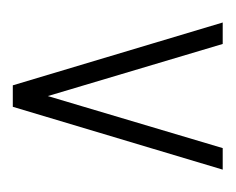

<svg xmlns="http://www.w3.org/2000/svg" viewBox="-54 -666 365 297"><g transform="rotate(-90 128.5 -517.5)"><path d="M145 -680.2 242.2 -355.5H209L128.4 -626L47.9 -355.5H14.6L111.8 -680.2Z"/></g></svg>

Font: Tulpen One
Style: Regular
Weight: 400
Designer: Naima Ben Ayed
Foundry: Naima Ben Ayed, Anton Koovit
Version: Version 1.002